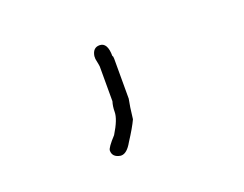

<svg xmlns="http://www.w3.org/2000/svg" viewBox="-59 -214 617 486"><g transform="rotate(-20 250.0 29.5)"><path d="M240.2 -111.3Q261.7 -111.3 261.7 -74.2Q263.7 -74.2 263.7 -66.4V41Q259.8 59.1 255.9 93.8Q246.6 113.8 226.6 144.5Q212.4 169.9 197.3 169.9H195.3Q173.8 166.5 173.8 148.4Q173.8 140.6 197.3 115.2Q218.8 80.1 218.8 60.5Q218.8 45.4 222.7 33.2V-60.5Q222.7 -63 218.8 -82V-89.8Q222.2 -111.3 240.2 -111.3Z"/></g></svg>

Font: CEF Fonts CJK Mono
Style: Regular
Weight: 400
Designer: PartyBoss (派对大魔王)
Version: Release 2.25